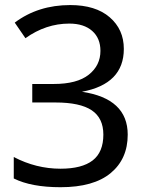

<svg xmlns="http://www.w3.org/2000/svg" viewBox="-20 -743 587 770"><path d="M308.6 -375Q492.2 -347.7 492.2 -203.1Q492.2 -105.5 423.8 -48.8Q355.5 7.8 222.7 7.8Q105.5 7.8 35.2 -27.3V-113.3Q125 -66.4 222.7 -66.4Q308.6 -66.4 351.6 -99.6Q394.5 -132.8 394.5 -203.1Q394.5 -269.5 347.7 -300.8Q300.8 -332 203.1 -332H109.4V-406.2H195.3Q289.1 -406.2 335.9 -443.4Q382.8 -480.5 382.8 -539.1Q382.8 -589.8 349.6 -619.1Q316.4 -648.4 257.8 -648.4Q164.1 -648.4 82 -589.8L39.1 -652.3Q132.8 -722.7 261.7 -722.7Q363.3 -722.7 419.9 -673.8Q476.6 -625 476.6 -546.9Q476.6 -406.2 308.6 -375Z"/></svg>

Font: Droid Sans Fallback
Style: Regular
Weight: 400
Designer: Steve Matteson
Foundry: Ascender Corporation
Version: 3.00 (Khmer version)